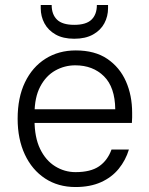

<svg xmlns="http://www.w3.org/2000/svg" viewBox="-20 -741 600 773"><path d="M284 12Q214 12 161.5 -22.5Q109 -57 80 -119Q51 -181 51 -263Q51 -348 80.5 -409.5Q110 -471 163 -504.5Q216 -538 285 -538Q362 -538 412 -504Q462 -470 487 -413.5Q512 -357 512 -287Q512 -278 512 -268.5Q512 -259 511 -246H102V-301H444Q443 -390 398.5 -434Q354 -478 283 -478Q240 -478 202.5 -457Q165 -436 142 -392.5Q119 -349 119 -282V-258Q119 -188 141.5 -141.5Q164 -95 202 -71.5Q240 -48 284 -48Q345 -48 379 -71.5Q413 -95 429 -139H499Q486 -96 458 -61.5Q430 -27 386.5 -7.5Q343 12 284 12ZM279 -585Q234 -585 204 -602Q174 -619 159 -647Q144 -675 144 -708V-721H188Q188 -683 209.5 -662Q231 -641 279 -641Q327 -641 348.5 -662Q370 -683 370 -721H415V-708Q415 -675 400 -647Q385 -619 354.5 -602Q324 -585 279 -585Z"/></svg>

Font: DM Sans 9pt Light
Style: Regular
Weight: 300
Version: Version 4.004;gftools[0.9.30]